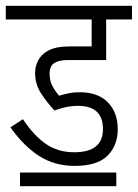

<svg xmlns="http://www.w3.org/2000/svg" viewBox="-20 -642 475 662"><path d="M249 -277Q227 -277 206.5 -272.5Q186 -268 168 -261Q144 -286 122.5 -318.5Q101 -351 101 -390Q101 -425 124 -451Q140 -467 162.5 -474.5Q185 -482 225 -482H296V-575H0V-622H435V-575H346V-435H214Q183 -435 167 -424.5Q151 -414 151 -387Q151 -363 161.5 -344Q172 -325 184 -312Q200 -317 217 -320.5Q234 -324 255 -324Q318 -324 352 -289Q386 -254 386 -196Q386 -141 351 -105.5Q316 -70 237 -70Q168 -70 114.5 -104.5Q61 -139 16 -203L59 -231Q97 -174 138.5 -145.5Q180 -117 236 -117Q335 -117 335 -197Q335 -277 249 -277ZM49 -47H381V0H49Z"/></svg>

Font: Noto Sans ExtraCondensed Light
Style: Regular
Weight: 300
Width: 2
Designer: Monotype Design Team
Foundry: Monotype Imaging Inc.
Version: Version 2.013; ttfautohint (v1.8.4.7-5d5b)